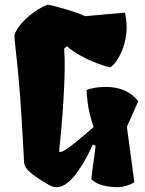

<svg xmlns="http://www.w3.org/2000/svg" viewBox="-20 -776 607 806"><path d="M217.8 9.8Q206.1 9.8 195.6 5.4Q185.1 1 175.3 -5.9Q158.2 -15.1 142.1 -26.1Q126 -37.1 113.8 -46.4Q97.2 -59.6 90.1 -70.6Q83 -81.5 81.1 -93.8Q79.1 -131.3 76.2 -185.8Q73.2 -240.2 69.3 -299.3Q64.5 -378.9 57.6 -452.9Q50.8 -526.9 45.4 -571.8Q43.9 -584.5 42.2 -603.5Q40.5 -622.6 40.5 -627.9Q46.9 -650.9 69.1 -676.5Q91.3 -702.1 121.3 -723.9Q151.4 -745.6 180.2 -756.3Q191.4 -754.9 212.6 -749.3Q233.9 -743.7 258.5 -736.3Q283.2 -729 304.7 -721.4Q326.2 -713.9 337.4 -708L504.9 -723.1Q514.6 -676.8 510.3 -637Q505.9 -597.2 493.4 -566.7Q481 -536.1 466.6 -517.1Q452.1 -498 441.9 -493.2Q419.9 -498 386.5 -510.7Q353 -523.4 319.1 -542Q285.2 -560.5 260.7 -582L249 -571.3Q252.4 -535.6 251.5 -480.5Q250.5 -425.3 246.8 -364Q243.2 -302.7 238.5 -247.6Q233.9 -192.4 229.5 -156.2L229 -138.2L230.5 -137.7Q239.3 -137.2 257.6 -149.2Q275.9 -161.1 297.4 -178.5Q318.8 -195.8 339.4 -213.6Q359.9 -231.4 373 -242.7Q353.5 -300.8 348.4 -342.5Q343.3 -384.3 343.3 -397.9Q351.6 -402.3 374.3 -406.7Q397 -411.1 425.3 -411.1Q511.7 -411.1 560.5 -351.6L512.7 -243.7L543.9 -11.2Q533.2 -3.4 512.5 3.2Q491.7 9.8 471.2 9.8Q440.9 9.3 411.6 2Q382.3 -5.4 363.8 -23.4Q366.2 -55.2 371.3 -87.9Q376.5 -120.6 381.3 -164.1L369.6 -169.4Q359.9 -147 343.8 -116.5Q327.6 -85.9 307.4 -57.1Q287.1 -28.3 264.2 -9.3Q241.2 9.8 217.8 9.8Z"/></svg>

Font: Fruktur
Style: Regular
Weight: 400
Designer: Viktoriya Grabowska, Eben Sorkin
Foundry: Viktoriya Grabowska
Version: Version 1.008; ttfautohint (v1.8.4.7-5d5b)